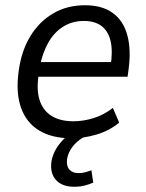

<svg xmlns="http://www.w3.org/2000/svg" viewBox="-20 -519 557 733"><path d="M254 9Q179 9 130 -20.5Q81 -50 60.5 -107Q40 -164 51 -245Q61 -323 95 -379.5Q129 -436 182.5 -467.5Q236 -499 304 -499Q370 -499 410.5 -469.5Q451 -440 466 -385Q481 -330 471 -255L467 -226H110L119 -282H421L402 -265Q411 -323 402.5 -361Q394 -399 368.5 -419Q343 -439 300 -439Q256 -439 221.5 -417.5Q187 -396 164.5 -356.5Q142 -317 132 -264L129 -241Q118 -180 130.5 -139Q143 -98 176 -77Q209 -56 260 -56Q298 -56 337 -68Q376 -80 411 -107L435 -51Q398 -20 349 -5.5Q300 9 254 9ZM263 194Q218 194 194.5 169Q171 144 176 100Q182 60 211.5 25Q241 -10 286 -33L309 0Q291 8 275 22Q259 36 249 53Q239 70 236 89Q233 115 245 128.5Q257 142 280 142Q292 142 304 139Q316 136 329 131L336 178Q321 185 303 189.5Q285 194 263 194Z"/></svg>

Font: Nunito Sans 10pt SemiCondensed
Style: Italic
Weight: 400
Width: 4
Italic angle: -9°
Designer: Vernon Adams
Foundry: Vernon Adams
Version: Version 3.101;gftools[0.9.27]